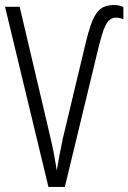

<svg xmlns="http://www.w3.org/2000/svg" viewBox="-20 -741 509 761"><path d="M440 -671C448 -671 459 -669 469 -665V-713C458 -719 446 -721 430 -721C369 -720 347 -686 318 -564L229 -192C220 -151 212 -106 205 -65C197 -115 191 -150 174 -221L58 -714H0L172 0H237L371 -555C389 -624 401 -671 440 -671Z"/></svg>

Font: Noto Sans UI Condensed Light
Style: Regular
Weight: 300
Width: 3
Designer: Monotype Design Team
Foundry: Monotype Imaging Inc.
Version: Version 1.901